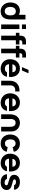

<svg xmlns="http://www.w3.org/2000/svg" viewBox="2390 -3240 865 5684"><g transform="rotate(90 2822.0 -397.5)"><path d="M311 15C492.5 15 555 -113.5 555 -270V-720H418V-525C382.5 -544.5 341.5 -555 296 -555C141 -555 52.5 -435 52.5 -270C52.5 -108 162 15 311 15ZM184 -270C184 -360 225 -434 316 -434C401 -434 435 -368 435 -270C435 -179 396.5 -106 311 -106C223 -106 184 -179 184 -270Z M704 -615H840V-735H704ZM704 0H840V-540H704Z M950 -435H1035V0H1171V-435H1296V-540H1171V-570C1171 -600 1191 -625 1234 -625H1296V-735H1229C1190 -735 1121 -741 1071 -685C1032.5 -642.5 1035 -581 1035 -540H950Z M1336 -435H1421V0H1557V-435H1682V-540H1557V-570C1557 -600 1577 -625 1620 -625H1682V-735H1615C1576 -735 1507 -741 1457 -685C1418.5 -642.5 1421 -581 1421 -540H1336Z M2013 15C2134.5 15 2228.5 -51 2253 -172.5H2121C2094 -118.5 2058.5 -112 2005 -112C1931.5 -112 1888.5 -155 1878.5 -232H2257.5C2274 -428 2175 -555 2005 -555C1845 -555 1732 -440 1732 -263C1732 -101 1847 15 2013 15ZM1882 -333C1896 -401.5 1938 -437 2011 -437C2076.5 -437 2110.5 -406 2120 -333ZM1965.5 -615H2066.5L2149.5 -810H2048.5Z M2370 -252V0H2507V-276C2507 -338 2533 -382 2581 -404C2613 -419 2657 -420 2687 -414.5V-540C2638 -546 2561.5 -540 2496.5 -502C2435.5 -466 2370 -394 2370 -252Z M3023 15C3144.5 15 3238.5 -51 3263 -172.5H3131C3104 -118.5 3068.5 -112 3015 -112C2941.5 -112 2898.5 -155 2888.5 -232H3267.5C3284 -428 3185 -555 3015 -555C2855 -555 2742 -440 2742 -263C2742 -101 2857 15 3023 15ZM2892 -333C2906 -401.5 2948 -437 3021 -437C3086.5 -437 3120.5 -406 3130 -333Z M3733 -255V0H3871V-303C3871 -466 3751 -550.5 3627.5 -555C3498 -559.5 3365 -474.5 3365 -274L3364 0H3502L3503 -95H3502V-274C3502 -408 3570 -428 3617 -428C3733 -428 3733 -304 3733 -255Z M4229 15C4354 15 4443 -49 4474 -164L4335 -193C4319 -141 4290 -112 4229 -112C4147 -112 4105 -176 4105 -270C4105 -360 4143 -428 4229 -428C4279 -428 4322 -395 4338 -339L4474 -375C4450 -486 4358 -555 4231 -555C4066 -555 3961 -434 3961 -270C3961 -108 4061 15 4229 15Z M4810 15C4931.5 15 5025.5 -51 5050 -172.5H4918C4891 -118.5 4855.5 -112 4802 -112C4728.5 -112 4685.5 -155 4675.5 -232H5054.5C5071 -428 4972 -555 4802 -555C4642 -555 4529 -440 4529 -263C4529 -101 4644 15 4810 15ZM4679 -333C4693 -401.5 4735 -437 4808 -437C4873.5 -437 4907.5 -406 4917 -333Z M5378 15C5519 15 5604 -52 5604 -163C5604 -247 5557 -291 5434 -323C5308 -355 5290 -364 5290 -392C5290 -423 5323 -441 5373 -438C5424 -434 5452.5 -420.5 5460 -382.5H5599C5586.5 -494.5 5497 -555 5370 -555C5239 -555 5155 -489 5155 -385C5155 -302 5203 -260 5335 -226C5452 -195 5465 -188 5465 -156C5465 -122 5437 -102 5388 -102C5328 -102 5282 -132 5276 -172.5H5137C5145 -49 5242 15 5378 15Z"/></g></svg>

Font: Eudonet ExtraBold
Style: Regular
Weight: 800
Designer: Mikhail Sharanda
Foundry: Mikhail Sharanda
Version: Version 4.503;Glyphs 3.1.2 (3151)